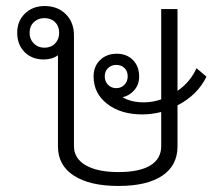

<svg xmlns="http://www.w3.org/2000/svg" viewBox="-20 -606 704 636"><path d="M568 -257V-121Q568 -58 517.5 -24Q467 10 372 10Q278 10 225 -24Q172 -58 172 -121V-423Q153 -409 125 -409Q86 -409 61.5 -433.5Q37 -458 37 -498Q37 -536 62.5 -561Q88 -586 128 -586Q171 -586 198 -559Q225 -532 225 -489V-122Q225 -81 264 -58.5Q303 -36 372 -36Q442 -36 478 -58Q514 -80 514 -122V-235Q482 -227 451 -227Q380 -227 335 -262Q290 -297 290 -353Q290 -386 311.5 -407Q333 -428 367 -428Q400 -428 420.5 -407Q441 -386 441 -352Q441 -326 425 -307.5Q409 -289 386 -284Q414 -267 456 -267Q487 -267 514 -277V-576H568V-305Q610 -334 631 -380L664 -352Q634 -291 568 -257ZM176 -497Q176 -519 162.5 -532.5Q149 -546 127 -546Q106 -546 92 -532.5Q78 -519 78 -497Q78 -476 92 -462Q106 -448 127 -448Q149 -448 162.5 -462Q176 -476 176 -497ZM365 -314Q381 -314 392 -325Q403 -336 403 -353Q403 -370 392.5 -380.5Q382 -391 365 -391Q349 -391 338 -380.5Q327 -370 327 -353Q327 -336 338 -325Q349 -314 365 -314Z"/></svg>

Font: Sarabun ExtraLight
Style: Regular
Weight: 275
Designer: Suppakit Chalermlarp | Katatrad Co.,Ltd.
Foundry: Cadson Demak Co.,Ltd.
Version: Version 1.000; ttfautohint (v1.6)